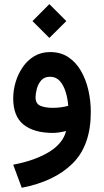

<svg xmlns="http://www.w3.org/2000/svg" viewBox="-20 -638 499 923"><path d="M217.3 -618.2 298.8 -536.6 217.3 -455.6 136.2 -536.6ZM416.5 -99.1Q416.5 61 329.1 147.7Q241.7 234.4 84.5 264.6L43.5 153.8Q147.9 133.8 215.1 93Q282.2 52.2 297.9 -8.3Q282.7 -4.4 265.6 -1.7Q248.5 1 234.4 1Q143.6 1 93.5 -38.8Q43.5 -78.6 43.5 -165.5Q43.5 -203.6 54.9 -242.7Q66.4 -281.7 88.9 -314.7Q111.3 -347.7 144.5 -367.7Q177.7 -387.7 221.2 -387.7Q271.5 -387.7 308.3 -363.3Q345.2 -338.9 369.1 -297.4Q393.1 -255.9 404.8 -204.6Q416.5 -153.3 416.5 -99.1ZM233.9 -119.6Q254.9 -119.6 273.9 -122.3Q293 -125 308.1 -129.4Q305.2 -165.5 295.2 -197.3Q285.2 -229 267.1 -249Q249 -269 220.2 -269Q193.4 -269 178.2 -251.7Q163.1 -234.4 157 -211.2Q150.9 -188 150.9 -169.9Q150.9 -140.1 173.3 -129.9Q195.8 -119.6 233.9 -119.6Z"/></svg>

Font: Vazirmatn UI FD SemiBold
Style: Regular
Weight: 600
Designer: Saber Rastikerdar
Foundry: Saber Rastikerdar
Version: Version 33.003